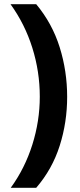

<svg xmlns="http://www.w3.org/2000/svg" viewBox="-20 -734 379 912"><path d="M299 -274Q299 -153 263.5 -41.5Q228 70 152 158H31Q98 66 133.5 -46.5Q169 -159 169 -275Q169 -394 133.5 -507Q98 -620 30 -714H152Q228 -623 263.5 -509.5Q299 -396 299 -274Z"/></svg>

Font: Noto Sans
Style: Bold
Weight: 700
Designer: Monotype Design Team
Foundry: Monotype Imaging Inc.
Version: Version 2.000;GOOG;noto-source:20170915:90ef993387c0; ttfaut